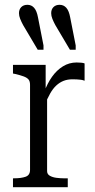

<svg xmlns="http://www.w3.org/2000/svg" viewBox="-20 -779 397 799"><path d="M272 -707 295 -590V-572H271L210 -675Q203 -688 198 -700.5Q193 -713 193 -724Q193 -740 202.5 -749.5Q212 -759 228 -759Q245 -759 256 -746.5Q267 -734 272 -707ZM138 -707 161 -590V-572H137L76 -675Q69 -688 64 -700.5Q59 -713 59 -724Q59 -740 68.5 -749.5Q78 -759 94 -759Q111 -759 122 -746.5Q133 -734 138 -707ZM332 -515V-443Q325 -446 317 -447Q309 -448 300 -448.5Q291 -449 282 -449Q261 -449 244.5 -442.5Q228 -436 214 -423Q200 -410 188.5 -389.5Q177 -369 165 -340L164 -396Q177 -432 196.5 -459.5Q216 -487 242 -503Q268 -519 299 -519Q310 -519 319 -518Q328 -517 332 -515ZM34 0V-37H39Q68 -37 86.5 -43.5Q105 -50 105 -72V-426Q105 -441 98.5 -448.5Q92 -456 78.5 -461Q65 -466 44 -471L34 -473V-509H170V-385L176 -389V-67Q176 -54 187.5 -47.5Q199 -41 215 -39Q231 -37 244 -37H262V0Z"/></svg>

Font: Roboto Serif 28pt Condensed Light
Style: Regular
Weight: 300
Width: 3
Designer: Greg Gazdowicz
Foundry: Commercial Type
Version: Version 1.008